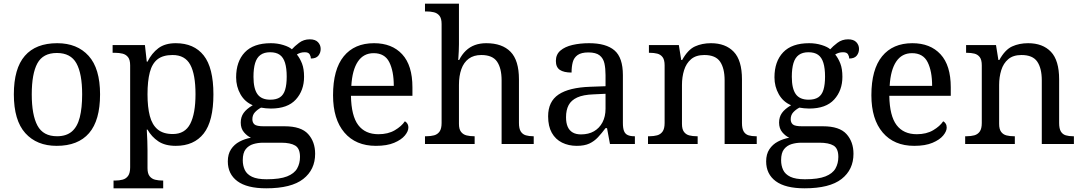

<svg xmlns="http://www.w3.org/2000/svg" viewBox="-20 -780 5865 1040"><path d="M287 10Q179 10 117 -59Q55 -128 55 -269Q55 -409 114.5 -477.5Q174 -546 290 -546Q398 -546 460 -477.5Q522 -409 522 -269Q522 -128 462.5 -59Q403 10 287 10ZM289 -42Q339 -42 369 -67.5Q399 -93 412 -144Q425 -195 425 -269Q425 -381 394 -437Q363 -493 288 -493Q213 -493 182.5 -437Q152 -381 152 -269Q152 -157 183 -99.5Q214 -42 289 -42Z M595 240V198H603Q626 198 644.5 193Q663 188 674 172.5Q685 157 685 126V-426Q685 -456 673.5 -470.5Q662 -485 643.5 -489.5Q625 -494 603 -494H590V-536H765L775 -446H779Q802 -492 838 -519Q874 -546 932 -546Q1031 -546 1083.5 -479.5Q1136 -413 1136 -269Q1136 -124 1083.5 -57Q1031 10 932 10Q874 10 837.5 -14.5Q801 -39 779 -78H775Q777 -49 778 -16.5Q779 16 779 35V131Q779 160 790.5 174.5Q802 189 820.5 193.5Q839 198 861 198H864V240ZM916 -54Q982 -54 1010.5 -109.5Q1039 -165 1039 -270Q1039 -377 1010.5 -429.5Q982 -482 915 -482Q863 -482 833.5 -459Q804 -436 791.5 -388.5Q779 -341 779 -269Q779 -200 791.5 -152Q804 -104 834 -79Q864 -54 916 -54Z M1422 240Q1318 240 1266 201.5Q1214 163 1214 94Q1214 55 1231.5 28.5Q1249 2 1277.5 -13Q1306 -28 1339 -34Q1319 -43 1301.5 -63.5Q1284 -84 1284 -116Q1284 -146 1299.5 -168Q1315 -190 1349 -210Q1306 -228 1282.5 -269.5Q1259 -311 1259 -361Q1259 -447 1306 -496.5Q1353 -546 1447 -546Q1483 -546 1515 -536Q1547 -526 1561 -513Q1575 -529 1600 -548Q1625 -567 1658 -567Q1688 -567 1702.5 -551.5Q1717 -536 1717 -515Q1717 -494 1704.5 -478.5Q1692 -463 1664 -463Q1664 -474 1657.5 -485.5Q1651 -497 1631 -497Q1618 -497 1608 -494Q1598 -491 1588 -485Q1605 -464 1616 -435.5Q1627 -407 1627 -364Q1627 -290 1582.5 -241Q1538 -192 1447 -192Q1435 -192 1419.5 -193.5Q1404 -195 1394 -197Q1375 -187 1361 -172Q1347 -157 1347 -134Q1347 -116 1358.5 -106Q1370 -96 1409 -96H1522Q1611 -96 1649 -54Q1687 -12 1687 53Q1687 139 1622.5 189.5Q1558 240 1422 240ZM1424 191Q1496 191 1535 175.5Q1574 160 1589.5 132.5Q1605 105 1605 70Q1605 24 1579 8.5Q1553 -7 1503 -7H1405Q1377 -7 1352 0.5Q1327 8 1311 28Q1295 48 1295 88Q1295 117 1306 140.5Q1317 164 1345 177.5Q1373 191 1424 191ZM1444 -240Q1477 -240 1496.5 -253Q1516 -266 1524.5 -294Q1533 -322 1533 -365Q1533 -410 1524 -439.5Q1515 -469 1495.5 -483Q1476 -497 1443 -497Q1411 -497 1391 -482.5Q1371 -468 1362 -438.5Q1353 -409 1353 -364Q1353 -300 1374.5 -270Q1396 -240 1444 -240Z M2016 10Q1907 10 1845.5 -62Q1784 -134 1784 -264Q1784 -404 1842 -475Q1900 -546 2006 -546Q2103 -546 2158.5 -486Q2214 -426 2214 -307V-261H1881Q1883 -152 1920.5 -102.5Q1958 -53 2030 -53Q2082 -53 2118.5 -74.5Q2155 -96 2173 -123Q2180 -120 2186 -111Q2192 -102 2192 -89Q2192 -69 2173 -46Q2154 -23 2115 -6.5Q2076 10 2016 10ZM2113 -315Q2113 -395 2088.5 -443.5Q2064 -492 2004 -492Q1949 -492 1918.5 -446.5Q1888 -401 1883 -315Z M2282 0V-42H2290Q2313 -42 2331.5 -47Q2350 -52 2361 -67.5Q2372 -83 2372 -114V-650Q2372 -680 2360.5 -694.5Q2349 -709 2330.5 -713.5Q2312 -718 2290 -718H2282V-760H2466V-540Q2466 -522 2465 -502.5Q2464 -483 2463 -469Q2462 -455 2462 -455H2467Q2482 -485 2503.5 -505.5Q2525 -526 2552.5 -536Q2580 -546 2614 -546Q2700 -546 2745.5 -499.5Q2791 -453 2791 -350V-114Q2791 -83 2801 -67.5Q2811 -52 2828.5 -47Q2846 -42 2868 -42H2871V0H2697V-345Q2697 -410 2672.5 -446Q2648 -482 2587 -482Q2546 -482 2519 -462Q2492 -442 2479 -405.5Q2466 -369 2466 -320V-109Q2466 -80 2477.5 -65.5Q2489 -51 2507.5 -46.5Q2526 -42 2548 -42H2551V0Z M3104 10Q3060 10 3024.5 -7.5Q2989 -25 2969 -60.5Q2949 -96 2949 -150Q2949 -230 3005.5 -268Q3062 -306 3177 -310L3260 -313V-373Q3260 -409 3254 -436.5Q3248 -464 3228 -480Q3208 -496 3167 -496Q3129 -496 3109 -482Q3089 -468 3082.5 -443.5Q3076 -419 3076 -387Q3034 -387 3012.5 -401.5Q2991 -416 2991 -450Q2991 -485 3015.5 -506Q3040 -527 3081 -536.5Q3122 -546 3171 -546Q3263 -546 3308.5 -507Q3354 -468 3354 -373V-114Q3354 -86 3360 -70.5Q3366 -55 3380 -48.5Q3394 -42 3416 -42H3419V0H3284L3268 -86H3260Q3239 -58 3219 -36.5Q3199 -15 3172.5 -2.5Q3146 10 3104 10ZM3127 -52Q3168 -52 3197.5 -69Q3227 -86 3243.5 -117.5Q3260 -149 3260 -191V-272L3196 -269Q3139 -267 3106.5 -252Q3074 -237 3060 -210.5Q3046 -184 3046 -145Q3046 -114 3055 -93.5Q3064 -73 3082 -62.5Q3100 -52 3127 -52Z M3490 0V-42H3498Q3521 -42 3539.5 -47Q3558 -52 3569 -67.5Q3580 -83 3580 -114V-426Q3580 -456 3569 -470.5Q3558 -485 3540 -489.5Q3522 -494 3500 -494H3495V-536H3657L3670 -455H3675Q3706 -511 3744.5 -528.5Q3783 -546 3831 -546Q3910 -546 3954.5 -499.5Q3999 -453 3999 -350V-114Q3999 -83 4008.5 -67.5Q4018 -52 4035 -47Q4052 -42 4074 -42H4079V0H3905V-345Q3905 -410 3880.5 -446Q3856 -482 3795 -482Q3750 -482 3723.5 -459.5Q3697 -437 3685.5 -400Q3674 -363 3674 -320V-109Q3674 -80 3685 -65.5Q3696 -51 3714 -46.5Q3732 -42 3754 -42H3759V0Z M4338 240Q4234 240 4182 201.5Q4130 163 4130 94Q4130 55 4147.5 28.5Q4165 2 4193.5 -13Q4222 -28 4255 -34Q4235 -43 4217.5 -63.5Q4200 -84 4200 -116Q4200 -146 4215.5 -168Q4231 -190 4265 -210Q4222 -228 4198.5 -269.5Q4175 -311 4175 -361Q4175 -447 4222 -496.5Q4269 -546 4363 -546Q4399 -546 4431 -536Q4463 -526 4477 -513Q4491 -529 4516 -548Q4541 -567 4574 -567Q4604 -567 4618.5 -551.5Q4633 -536 4633 -515Q4633 -494 4620.5 -478.5Q4608 -463 4580 -463Q4580 -474 4573.5 -485.5Q4567 -497 4547 -497Q4534 -497 4524 -494Q4514 -491 4504 -485Q4521 -464 4532 -435.5Q4543 -407 4543 -364Q4543 -290 4498.5 -241Q4454 -192 4363 -192Q4351 -192 4335.5 -193.5Q4320 -195 4310 -197Q4291 -187 4277 -172Q4263 -157 4263 -134Q4263 -116 4274.5 -106Q4286 -96 4325 -96H4438Q4527 -96 4565 -54Q4603 -12 4603 53Q4603 139 4538.5 189.5Q4474 240 4338 240ZM4340 191Q4412 191 4451 175.5Q4490 160 4505.5 132.5Q4521 105 4521 70Q4521 24 4495 8.5Q4469 -7 4419 -7H4321Q4293 -7 4268 0.5Q4243 8 4227 28Q4211 48 4211 88Q4211 117 4222 140.5Q4233 164 4261 177.5Q4289 191 4340 191ZM4360 -240Q4393 -240 4412.5 -253Q4432 -266 4440.5 -294Q4449 -322 4449 -365Q4449 -410 4440 -439.5Q4431 -469 4411.5 -483Q4392 -497 4359 -497Q4327 -497 4307 -482.5Q4287 -468 4278 -438.5Q4269 -409 4269 -364Q4269 -300 4290.5 -270Q4312 -240 4360 -240Z M4932 10Q4823 10 4761.5 -62Q4700 -134 4700 -264Q4700 -404 4758 -475Q4816 -546 4922 -546Q5019 -546 5074.5 -486Q5130 -426 5130 -307V-261H4797Q4799 -152 4836.5 -102.5Q4874 -53 4946 -53Q4998 -53 5034.5 -74.5Q5071 -96 5089 -123Q5096 -120 5102 -111Q5108 -102 5108 -89Q5108 -69 5089 -46Q5070 -23 5031 -6.5Q4992 10 4932 10ZM5029 -315Q5029 -395 5004.5 -443.5Q4980 -492 4920 -492Q4865 -492 4834.5 -446.5Q4804 -401 4799 -315Z M5208 0V-42H5216Q5239 -42 5257.5 -47Q5276 -52 5287 -67.5Q5298 -83 5298 -114V-426Q5298 -456 5287 -470.5Q5276 -485 5258 -489.5Q5240 -494 5218 -494H5213V-536H5375L5388 -455H5393Q5424 -511 5462.5 -528.5Q5501 -546 5549 -546Q5628 -546 5672.5 -499.5Q5717 -453 5717 -350V-114Q5717 -83 5726.5 -67.5Q5736 -52 5753 -47Q5770 -42 5792 -42H5797V0H5623V-345Q5623 -410 5598.5 -446Q5574 -482 5513 -482Q5468 -482 5441.5 -459.5Q5415 -437 5403.5 -400Q5392 -363 5392 -320V-109Q5392 -80 5403 -65.5Q5414 -51 5432 -46.5Q5450 -42 5472 -42H5477V0Z"/></svg>

Font: Noto Serif Malayalam
Style: Regular
Weight: 400
Designer: Indian type Foundry, Jelle Bosma, Monotype Design Team
Foundry: Monotype Imaging Inc.
Version: Version 2.103